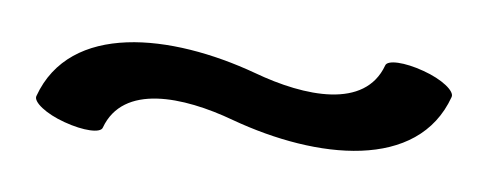

<svg xmlns="http://www.w3.org/2000/svg" viewBox="-30 -576 904 351"><g transform="rotate(-5 421.5 -400.5)"><path d="M154 -366C198 -442 305 -410 392 -359C539 -274 721 -238 794 -366C800 -376 779 -400 747 -418C714 -437 683 -444 678 -434C634 -358 527 -390 440 -441C293 -526 111 -562 38 -434C32 -424 53 -400 85 -382C118 -363 149 -356 154 -366Z"/></g></svg>

Font: Nupuram Expanded Bold
Style: Regular
Weight: 700
Width: 7
Designer: Santhosh Thottingal (santhosh.thottingal@gmail.com)
Foundry: SMC
Version: Version 1.000